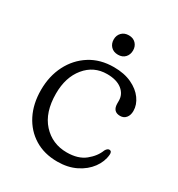

<svg xmlns="http://www.w3.org/2000/svg" viewBox="-151 -707 757 817"><g transform="rotate(30 227.0 -299.0)"><path d="M423.5 -338Q423.5 -317 412.8 -304.2Q402 -291.5 384.5 -291.5Q348 -291.5 348 -332V-345Q348 -377 321.8 -397.8Q295.5 -418.5 248.5 -418.5Q183.5 -418.5 142.2 -368.2Q101 -318 101 -238Q101 -145.5 147.5 -94.5Q194 -43.5 265.5 -43.5Q321 -43.5 354.2 -70.2Q387.5 -97 400 -130.5Q408 -144.5 417 -144.5Q430.5 -144.5 429 -126.5Q426 -91 403 -59.8Q380 -28.5 340.8 -9Q301.5 10.5 250 10.5Q185.5 10.5 138 -18.8Q90.5 -48 64.2 -99.8Q38 -151.5 38 -219.5Q38 -287.5 65.5 -341.5Q93 -395.5 142.5 -427Q192 -458.5 259 -458.5Q310 -458.5 346.8 -441.2Q383.5 -424 403.5 -396.2Q423.5 -368.5 423.5 -338ZM246.5 -512.5Q224.5 -512.5 211.5 -526Q198.5 -539.5 198.5 -560.5Q198.5 -580.5 211.5 -594Q224.5 -607.5 246.5 -607.5Q268 -607.5 280.8 -594Q293.5 -580.5 293.5 -560.5Q293.5 -539.5 280.8 -526Q268 -512.5 246.5 -512.5Z"/></g></svg>

Font: Fraunces 72pt SuperSoft Light
Style: Regular
Weight: 300
Version: Version 1.000;[0bf87f6ff]